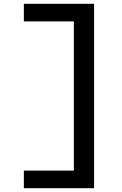

<svg xmlns="http://www.w3.org/2000/svg" viewBox="-20 -843 640 1006"><path d="M105 143V51H367V-731H105V-823H473V143Z"/></svg>

Font: Zed Mono Semibold Extended
Style: Regular
Weight: 600
Width: 7
Monospace: yes
Designer: Belleve Invis
Foundry: Belleve Invis
Version: Version 1.0.0; ttfautohint (v1.8.4)